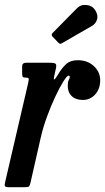

<svg xmlns="http://www.w3.org/2000/svg" viewBox="-30 -782 439 802"><path d="M80.5 -520H177.5Q195.5 -520 201.2 -516.2Q207 -512.5 204 -498L197.5 -469Q192.5 -448.5 196.8 -450.2Q201 -452 210 -467Q228.5 -498.5 246.5 -514.5Q264.5 -530.5 294.5 -530.5Q335.5 -530.5 362 -506Q388.5 -481.5 388.5 -446.5Q388.5 -411 367.8 -387.8Q347 -364.5 316 -364.5Q286 -364.5 269.2 -381Q252.5 -397.5 253 -425Q253 -440.5 257.2 -447.8Q261.5 -455 261.5 -461Q261.5 -466 256 -466Q250 -466 235 -442.2Q220 -418.5 201.8 -380Q183.5 -341.5 166.8 -296Q150 -250.5 140 -206.5L97.5 -19.5Q94.5 -7 91.5 -3.5Q88.5 0 72.5 0H8.5Q-7.5 0 -9.5 -4.8Q-11.5 -9.5 -8.5 -21.5L87.5 -434.5Q91 -450.5 89.5 -454.2Q88 -458 76.5 -458H75Q66 -458 64.2 -462.2Q62.5 -466.5 62.5 -479.5V-505.5Q62.5 -520 80.5 -520ZM367.5 -740Q381 -718.5 375.2 -700.2Q369.5 -682 353 -673L231.5 -603Q225 -599 221.5 -599Q218 -599 212.5 -605L190 -628.5Q182 -637 190 -644.5L291 -747Q306.5 -763.5 330.8 -761.2Q355 -759 367.5 -740Z"/></svg>

Font: Besley* Condensed Medium
Style: Italic
Weight: 500
Width: 3
Italic angle: -13°
Designer: Owen Earl
Foundry: indestructible type*
Version: Version 3.000; ttfautohint (v1.8.3)